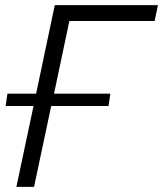

<svg xmlns="http://www.w3.org/2000/svg" viewBox="-20 -730 637 750"><path d="M44 0 111 -316H2L9 -364H121L194 -710H597L584 -648H251L191 -364H411L404 -316H180L113 0Z"/></svg>

Font: Raleway
Style: Italic
Weight: 400
Italic angle: -12°
Designer: Matt McInerney, Pablo Impallari, Rodrigo Fuenzalida
Foundry: Matt McInerney, Pablo Impallari, Rodrigo Fuenzalida
Version: Version 4.026